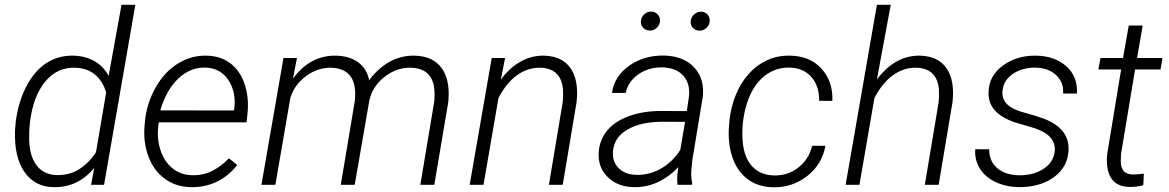

<svg xmlns="http://www.w3.org/2000/svg" viewBox="-20 -770 4871 800"><path d="M45.9 -265.6Q57.1 -348.6 91.3 -412.8Q125.5 -477.1 175 -508.3Q224.6 -539.6 286.1 -538.1Q333 -537.1 371.6 -516.4Q410.2 -495.6 432.6 -453.6L486.3 -750H543.9L413.6 0H359.4L372.6 -70.3Q303.7 12.7 201.7 9.8Q127.9 7.8 86.2 -47.6Q44.4 -103 42.5 -196.8Q41.5 -227.1 44.9 -255.4ZM104.5 -255.9Q100.6 -223.1 101.6 -186Q103.5 -119.1 132.6 -80.8Q161.6 -42.5 215.3 -40.5Q269.5 -39.1 310.5 -65.4Q351.6 -91.8 379.9 -135.7L422.4 -384.8Q408.2 -432.1 375.7 -459.2Q343.3 -486.3 293 -487.8Q218.8 -490.2 169.2 -430.9Q119.6 -371.6 105.5 -266.1Z M775.9 9.8Q712.4 8.8 666 -25.6Q619.6 -60.1 597.9 -119.4Q576.2 -178.7 582.5 -247.6L584 -264.2Q590.8 -337.4 627.4 -403.6Q664.1 -469.7 720.2 -504.6Q776.4 -539.6 840.3 -538.1Q899.4 -537.1 940.2 -505.9Q981 -474.6 999.5 -418.9Q1018.1 -363.3 1011.2 -295.9L1007.3 -260.3H641.6L640.1 -248.5Q632.8 -195.3 647.9 -146.7Q663.1 -98.1 697.5 -69.6Q731.9 -41 780.3 -40Q827.1 -38.6 864.7 -58.1Q902.3 -77.6 934.1 -110.4L968.3 -82.5Q932.6 -36.6 883.5 -12.9Q834.5 10.7 775.9 9.8ZM837.4 -488.3Q773.9 -490.7 723.6 -443.4Q673.3 -396 647.9 -310.1L954.6 -309.6L956.1 -316.9Q964.8 -386.2 931.6 -436.3Q898.4 -486.3 837.4 -488.3Z M1217.3 -528.3 1200.7 -442.4Q1272 -540 1379.9 -538.1Q1435.5 -537.1 1472.4 -510.3Q1509.3 -483.4 1518.1 -435.5Q1554.2 -484.9 1602.3 -512Q1650.4 -539.1 1707 -538.1Q1782.2 -536.6 1818.6 -488.5Q1855 -440.4 1848.6 -355.5L1847.7 -344.2L1789.6 0H1731.4L1789.1 -345.2Q1792 -374 1789.6 -399.9Q1779.8 -486.3 1690.9 -487.8Q1631.3 -488.8 1581.3 -449Q1531.2 -409.2 1518.6 -349.6L1458 0H1399.9L1458.5 -349.6Q1472.7 -484.4 1359.4 -487.8Q1303.2 -488.8 1254.9 -452.6Q1206.5 -416.5 1189.9 -362.8L1127.4 0H1069.3L1161.1 -528.3Z M2084.5 -528.3 2066.9 -438Q2102.1 -486.8 2148.2 -512.9Q2194.3 -539.1 2247.1 -538.1Q2323.2 -536.1 2357.9 -484.9Q2392.6 -433.6 2382.3 -343.8L2324.7 0H2267.1L2324.7 -344.7Q2327.6 -372.6 2325.7 -398.4Q2317.4 -485.4 2231 -487.8Q2179.7 -488.8 2135.3 -457.3Q2090.8 -425.8 2057.1 -362.3L1994.6 0H1937L2028.8 -528.3Z M2803.2 0Q2800.8 -18.6 2801.8 -37.1L2806.2 -73.7Q2769.5 -34.2 2722.4 -11.7Q2675.3 10.7 2620.6 9.8Q2553.7 8.8 2512 -32.5Q2470.2 -73.7 2474.6 -136.2Q2478.5 -188.5 2510.5 -226.8Q2542.5 -265.1 2601.6 -286.4Q2660.6 -307.6 2733.9 -307.6L2841.8 -307.1L2850.6 -367.7Q2856.4 -421.9 2827.1 -454.6Q2797.9 -487.3 2740.7 -489.3Q2683.1 -490.2 2640.4 -460.7Q2597.7 -431.2 2586.9 -382.8H2529.8Q2539.6 -452.1 2601.1 -495.8Q2662.6 -539.6 2746.6 -538.6Q2828.1 -536.6 2872.3 -489.3Q2916.5 -441.9 2908.2 -366.2L2864.3 -100.6L2860.4 -58.1Q2858.9 -31.7 2864.3 -5.9L2863.3 0ZM2630.4 -41.5Q2684.1 -39.6 2733.2 -67.1Q2782.2 -94.7 2814.5 -145.5L2834.5 -262.2L2741.2 -262.7Q2652.3 -262.7 2596.2 -231.2Q2540 -199.7 2534.2 -141.1Q2529.8 -98.1 2556.9 -70.3Q2584 -42.5 2630.4 -41.5ZM2650.4 -681.6Q2651.4 -698.2 2664.1 -710Q2676.8 -721.7 2691.9 -721.7Q2709 -722.2 2720 -710.4Q2731 -698.7 2730 -681.6Q2729 -666.5 2716.8 -654.5Q2704.6 -642.6 2688 -642.6Q2671.4 -642.6 2660.4 -653.6Q2649.4 -664.6 2650.4 -681.6ZM2857.9 -681.2Q2858.9 -697.8 2871.6 -709.5Q2884.3 -721.2 2899.4 -721.2Q2916.5 -721.7 2927.5 -710Q2938.5 -698.2 2937 -681.2Q2936 -665 2923.8 -653.8Q2911.6 -642.6 2895.5 -642.1Q2878.9 -642.1 2867.9 -653.1Q2856.9 -664.1 2857.9 -681.2Z M3203.6 -39.1Q3261.2 -37.1 3305.4 -71Q3349.6 -105 3364.3 -162.6H3419.4Q3404.8 -84 3342.5 -35.9Q3280.3 12.2 3200.7 10.3Q3136.7 8.8 3093.3 -24.9Q3049.8 -58.6 3030.5 -118.2Q3011.2 -177.7 3018.1 -252.4L3020 -273.4Q3025.9 -324.7 3045.2 -373Q3064.5 -421.4 3096.7 -458.7Q3128.9 -496.1 3173.6 -517.8Q3218.3 -539.6 3274.4 -538.1Q3355.5 -536.1 3403.3 -483.4Q3451.2 -430.7 3448.2 -349.6L3393.1 -350.1Q3394 -411.1 3361.3 -448.7Q3328.6 -486.3 3272 -488.3Q3211.4 -490.2 3165 -453.1Q3118.7 -416 3095.2 -348.1Q3071.8 -280.3 3073.2 -204.1Q3074.7 -125.5 3108.4 -83.3Q3142.1 -41 3203.6 -39.1Z M3633.8 -439Q3710 -540 3813.5 -538.1Q3889.6 -536.1 3924.3 -484.9Q3959 -433.6 3948.7 -343.8L3891.1 0H3833.5L3891.1 -344.7Q3894 -372.6 3892.1 -398.4Q3883.8 -485.4 3797.4 -487.8Q3746.1 -488.8 3701.7 -457.3Q3657.2 -425.8 3623.5 -362.3L3561 0H3503.4L3633.8 -750H3691.4Z M4374.5 -137.7Q4382.3 -205.1 4292.5 -235.4L4208.5 -260.3Q4092.8 -299.3 4099.1 -390.6Q4102.5 -456.5 4159.9 -497.8Q4217.3 -539.1 4296.4 -538.1Q4374 -537.1 4422.4 -494.4Q4470.7 -451.7 4467.3 -380.4H4409.7Q4412.6 -427.7 4380.1 -457.5Q4347.7 -487.3 4293.9 -488.3Q4238.3 -488.3 4200.2 -462.2Q4162.1 -436 4157.2 -393.1Q4149.9 -330.1 4234.4 -304.7L4295.4 -287.1L4328.1 -275.9Q4438.5 -234.4 4432.1 -140.6Q4428.2 -77.1 4377.2 -36.4Q4326.2 4.4 4245.6 9.3L4225.6 9.8Q4172.4 8.8 4129.4 -11Q4086.4 -30.8 4063.5 -66.4Q4040.5 -102.1 4043.5 -148.4L4101.6 -147.9Q4101.6 -98.1 4135.3 -69.3Q4168.9 -40.5 4228 -39.6Q4286.6 -39.6 4327.6 -66.2Q4368.7 -92.8 4374.5 -137.7Z M4741.2 -663.6 4717.8 -528.3H4823.7L4815.4 -480.5H4709.5L4650.9 -127.9L4649.9 -97.7Q4649.9 -44.4 4698.7 -43Q4713.9 -42.5 4746.1 -46.4L4743.7 1.5Q4714.8 9.8 4685.1 8.8Q4633.8 7.8 4610.4 -27.1Q4586.9 -62 4593.3 -128.4L4651.4 -480.5H4556.6L4565.4 -528.3H4659.2L4683.1 -663.6Z"/></svg>

Font: TypoPRO Roboto
Style: Italic
Weight: 300
Italic angle: -12°
Designer: Google
Version: Version 2.136; 2016